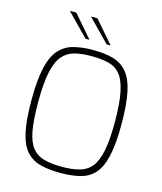

<svg xmlns="http://www.w3.org/2000/svg" viewBox="-133 -1022 946 1124"><g transform="rotate(15 339.5 -459.5)"><path d="M340 6Q271 6 220 -7Q169 -20 134.5 -57Q100 -94 83.5 -167.5Q67 -241 67 -362Q67 -484 84 -558.5Q101 -633 135.5 -672Q170 -711 221 -725Q272 -739 340 -739Q410 -739 461 -725Q512 -711 546 -672Q580 -633 596.5 -558.5Q613 -484 613 -362Q613 -241 596 -167.5Q579 -94 545 -57Q511 -20 460 -7Q409 6 340 6ZM340 -31Q401 -31 445.5 -43Q490 -55 517.5 -89Q545 -123 558.5 -188.5Q572 -254 572 -362Q572 -476 558 -544Q544 -612 516.5 -646Q489 -680 445 -691Q401 -702 340 -702Q283 -702 239.5 -691Q196 -680 166.5 -646Q137 -612 122.5 -544Q108 -476 108 -362Q108 -254 120 -188.5Q132 -123 159.5 -89Q187 -55 231.5 -43Q276 -31 340 -31ZM408 -791 277 -925H316L432 -791ZM280 -791 149 -925H188L304 -791Z"/></g></svg>

Font: Exo Thin ExtraLight
Style: Regular
Weight: 250
Version: Version 2.000